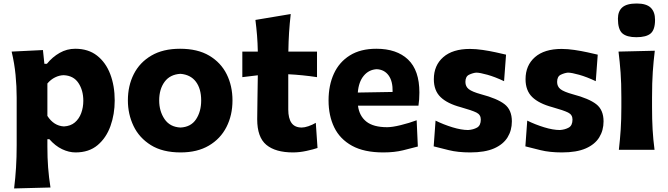

<svg xmlns="http://www.w3.org/2000/svg" viewBox="-20 -855 3812 1096"><path d="M60.5 220.7Q67.9 161.1 71.5 101.8Q75.2 42.5 75.2 -26.9V-298.3Q75.2 -362.3 68.8 -427.7Q62.5 -493.2 46.4 -560.5L225.1 -569.3L233.4 -490.7H247.6Q279.3 -529.8 320.6 -553.2Q361.8 -576.7 409.7 -576.7Q483.9 -576.7 533.9 -537.6Q584 -498.5 609.4 -431.6Q634.8 -364.7 634.8 -281.2Q634.8 -203.1 610.6 -135.5Q586.4 -67.9 537.1 -26.4Q487.8 15.1 411.1 15.1Q373.5 15.1 334.5 -3.4Q295.4 -22 261.7 -60.5H250.5V-17.6Q250.5 44.9 254.6 100.3Q258.8 155.8 268.1 215.3ZM344.7 -133.3Q382.8 -135.3 407.2 -156Q431.6 -176.8 443.6 -209.5Q455.6 -242.2 455.6 -279.8Q455.6 -339.4 427.7 -381.3Q399.9 -423.3 343.3 -425.8Q318.8 -425.3 294.4 -413.3Q270 -401.4 250.5 -378.4V-193.4Q286.6 -136.7 344.7 -133.3Z M1011.2 15.1Q908.2 15.1 841.3 -26.6Q774.4 -68.4 742.2 -136Q710 -203.6 710 -281.7Q710 -365.7 743.9 -432.4Q777.8 -499 844.2 -537.8Q910.6 -576.7 1007.8 -576.7Q1107.9 -576.7 1174.3 -537.4Q1240.7 -498 1273.9 -431.4Q1307.1 -364.7 1307.1 -281.7Q1307.1 -197.3 1272.7 -129.9Q1238.3 -62.5 1172.1 -23.7Q1106 15.1 1011.2 15.1ZM1010.3 -127Q1069.8 -129.9 1099.1 -174.1Q1128.4 -218.3 1128.4 -281.7Q1128.4 -348.6 1098.1 -388.7Q1067.9 -428.7 1010.3 -433.6Q950.7 -430.2 919.7 -388.2Q888.7 -346.2 888.7 -281.7Q888.7 -220.2 919.4 -175Q950.2 -129.9 1010.3 -127Z M1652.3 15.1Q1552.7 15.1 1500.5 -28.1Q1448.2 -71.3 1448.2 -174.3Q1448.2 -232.4 1449.7 -293.7Q1451.2 -355 1451.7 -425.3L1363.3 -414.6V-560.5H1451.7Q1450.7 -609.4 1447.3 -652.3Q1443.8 -695.3 1438 -741.2L1639.6 -774.9Q1633.3 -718.8 1630.1 -669.4Q1627 -620.1 1626 -560.5H1789.6V-414.6Q1748.5 -420.9 1707.3 -425Q1666 -429.2 1625.5 -431.2V-230Q1625.5 -179.7 1644 -153.3Q1662.6 -127 1702.6 -127Q1718.3 -127 1740.5 -134.5Q1762.7 -142.1 1782.7 -153.8L1792.5 -10.3Q1770 -2.4 1730 6.3Q1689.9 15.1 1652.3 15.1Z M2168 15.1Q2058.6 15.1 1989.5 -22.9Q1920.4 -61 1887.9 -127.9Q1855.5 -194.8 1855.5 -281.7Q1855.5 -368.2 1886 -434.6Q1916.5 -501 1977.3 -538.8Q2038.1 -576.7 2128.4 -576.7Q2244.6 -576.7 2309.3 -515.1Q2374 -453.6 2374 -327.1Q2374 -304.7 2372.6 -286.9Q2371.1 -269 2368.7 -252H2023.4Q2030.8 -193.4 2071 -161.1Q2111.3 -128.9 2189.9 -128.9Q2219.7 -128.9 2268.1 -140.9Q2316.4 -152.8 2358.4 -168.5L2365.2 -18.6Q2330.1 -9.3 2281 2.9Q2231.9 15.1 2168 15.1ZM2221.2 -330.1Q2222.7 -391.1 2198.2 -424.6Q2173.8 -458 2130.4 -460Q2085.4 -457.5 2056.4 -422.6Q2027.3 -387.7 2022.5 -326.7Z M2664.1 15.1Q2594.2 15.1 2542.2 2.2Q2490.2 -10.7 2455.6 -19.5L2466.3 -166.5Q2511.7 -144 2562.7 -128.4Q2613.8 -112.8 2652.3 -112.8Q2681.6 -114.7 2703.1 -126.7Q2724.6 -138.7 2724.6 -172.9Q2724.6 -200.2 2699.5 -212.6Q2674.3 -225.1 2609.9 -243.2Q2533.2 -263.7 2494.9 -300.8Q2456.5 -337.9 2456.5 -402.8Q2456.5 -481.9 2510.3 -528.8Q2564 -575.7 2662.6 -575.7Q2697.3 -575.7 2736.3 -569.8Q2775.4 -564 2810.8 -556.2Q2846.2 -548.3 2868.7 -543L2857.4 -391.6Q2805.7 -416 2762.5 -428.2Q2719.2 -440.4 2698.2 -440.4Q2678.7 -438.5 2657.7 -428.5Q2636.7 -418.5 2636.7 -387.2Q2636.7 -361.3 2655.8 -346.2Q2674.8 -331.1 2726.1 -316.9Q2818.8 -292.5 2860.4 -260Q2901.9 -227.5 2901.9 -162.1Q2901.9 -110.8 2877.2 -70.8Q2852.5 -30.8 2800.3 -7.8Q2748 15.1 2664.1 15.1Z M3187.5 15.1Q3117.7 15.1 3065.7 2.2Q3013.7 -10.7 2979 -19.5L2989.7 -166.5Q3035.2 -144 3086.2 -128.4Q3137.2 -112.8 3175.8 -112.8Q3205.1 -114.7 3226.6 -126.7Q3248 -138.7 3248 -172.9Q3248 -200.2 3222.9 -212.6Q3197.8 -225.1 3133.3 -243.2Q3056.6 -263.7 3018.3 -300.8Q2980 -337.9 2980 -402.8Q2980 -481.9 3033.7 -528.8Q3087.4 -575.7 3186 -575.7Q3220.7 -575.7 3259.8 -569.8Q3298.8 -564 3334.2 -556.2Q3369.6 -548.3 3392.1 -543L3380.9 -391.6Q3329.1 -416 3285.9 -428.2Q3242.7 -440.4 3221.7 -440.4Q3202.1 -438.5 3181.2 -428.5Q3160.2 -418.5 3160.2 -387.2Q3160.2 -361.3 3179.2 -346.2Q3198.2 -331.1 3249.5 -316.9Q3342.3 -292.5 3383.8 -260Q3425.3 -227.5 3425.3 -162.1Q3425.3 -110.8 3400.6 -70.8Q3376 -30.8 3323.7 -7.8Q3271.5 15.1 3187.5 15.1Z M3512.7 0Q3519.5 -59.6 3523.2 -116.2Q3526.9 -172.9 3526.9 -242.2V-298.3Q3526.9 -382.3 3522.5 -441.4Q3518.1 -500.5 3510.7 -560.5L3717.8 -565.4Q3710.4 -504.9 3706.3 -444.6Q3702.1 -384.3 3702.1 -298.3V-242.2Q3702.1 -172.9 3705.3 -116.2Q3708.5 -59.6 3716.3 0ZM3612.8 -642.6Q3557.1 -642.6 3532.2 -665Q3507.3 -687.5 3507.3 -748Q3507.3 -791 3532.5 -813Q3557.6 -835 3614.3 -835Q3669.9 -835 3694.6 -811Q3719.2 -787.1 3719.2 -741.7Q3719.2 -685.5 3694.3 -664.1Q3669.4 -642.6 3612.8 -642.6Z"/></svg>

Font: Pinar-DS1-FD Bold
Style: Regular
Weight: 700
Designer: Amin Abedi
Version: Version 2.000